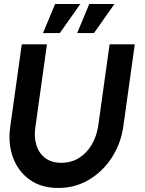

<svg xmlns="http://www.w3.org/2000/svg" viewBox="-20 -920 721 953"><path d="M269 13Q185 13 127.5 -28Q70 -69 44.5 -138.2Q19 -207.5 31 -292L88 -700H213L156 -292Q148 -242.5 160 -201.8Q172 -161 203.2 -136.5Q234.5 -112 284 -112Q334 -112 372.5 -136.2Q411 -160.5 435 -201.5Q459 -242.5 467 -292L524 -700H649L592 -292Q580 -207.5 535.2 -138.2Q490.5 -69 421.8 -28Q353 13 269 13ZM363 -756 423 -900H548L446.5 -756ZM193.5 -756 253.5 -900H378.5L277 -756Z"/></svg>

Font: Urbanist
Style: Bold Italic
Weight: 700
Italic angle: -8°
Designer: Corey Hu
Foundry: Corey Hu
Version: Version 1.330; ttfautohint (v1.8.4.7-5d5b)